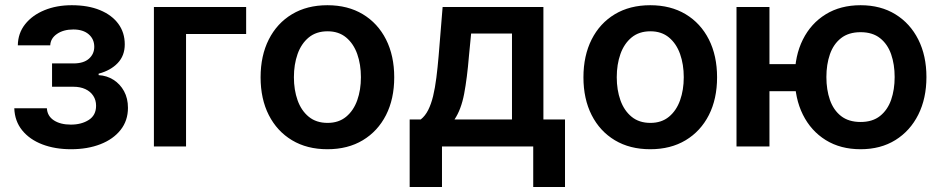

<svg xmlns="http://www.w3.org/2000/svg" viewBox="-20 -573 3692 751"><path d="M35.9 -149.5H163.4Q165.1 -119 190.7 -102.3Q216.3 -85.6 257.1 -85.6Q298.7 -85.6 327.2 -103.9Q355.8 -122.2 355.8 -159.4Q355.8 -181.5 344.8 -198.3Q333.8 -215.2 313.9 -224.4Q294 -233.7 267 -233.7H183.6V-324.9H267Q307.2 -324.9 327.9 -343.4Q348.7 -361.9 348.7 -389.9Q348.7 -420.1 326.9 -438.9Q305 -457.7 266.7 -457.7Q228.3 -457.7 202.9 -440.3Q177.6 -422.9 176.5 -395.6H49.7Q50.4 -443.2 78.3 -478.3Q106.2 -513.5 153.6 -533Q201 -552.6 260.7 -552.6Q324.6 -552.6 371.1 -533.4Q417.6 -514.2 442.8 -479.9Q468 -445.7 468 -399.5Q468 -355.1 440.3 -326.2Q412.6 -297.2 365.8 -284.8V-279.1Q398.1 -277.3 424 -260.8Q449.9 -244.3 465.2 -216.3Q480.5 -188.2 480.5 -151.3Q480.5 -101.2 451.7 -64.8Q422.9 -28.4 372.7 -8.9Q322.4 10.7 257.8 10.7Q195 10.7 145.4 -8.3Q95.9 -27.3 66.8 -63.2Q37.6 -99.1 35.9 -149.5Z M582 -545.5H942.8V-440H707.7V0H582Z M999.3 -270.6Q999.3 -355.1 1031.4 -418.7Q1063.6 -482.2 1122.2 -517.4Q1180.8 -552.6 1260.7 -552.6Q1340.6 -552.6 1399.1 -517.4Q1457.7 -482.2 1489.9 -418.7Q1522 -355.1 1522 -270.6Q1522 -186.1 1489.9 -122.9Q1457.7 -59.7 1399.1 -24.5Q1340.6 10.7 1260.7 10.7Q1180.8 10.7 1122.2 -24.5Q1063.6 -59.7 1031.4 -122.9Q999.3 -186.1 999.3 -270.6ZM1391.7 -271Q1391.7 -321 1377.3 -361.7Q1362.9 -402.3 1333.8 -426.5Q1304.7 -450.6 1261.4 -450.6Q1217 -450.6 1187.7 -426.5Q1158.4 -402.3 1144 -361.7Q1129.6 -321 1129.6 -271Q1129.6 -221.2 1144 -180.8Q1158.4 -140.3 1187.7 -116.3Q1217 -92.3 1261.4 -92.3Q1304.7 -92.3 1333.8 -116.3Q1362.9 -140.3 1377.3 -180.8Q1391.7 -221.2 1391.7 -271Z M1582.4 -105.8H1625.7Q1643.1 -119.3 1654.8 -142.6Q1666.5 -165.8 1674.2 -197.6Q1681.8 -229.4 1686.8 -269Q1691.8 -308.6 1695.7 -354.4L1711.3 -545.5H2105.5V-105.8H2190V158.4H2065.7V0H1708.8V158.4H1582.4ZM1982.6 -105.8V-441.8H1822.8L1814.3 -354.4Q1807.2 -267.8 1795.5 -206Q1783.7 -144.2 1757.8 -105.8Z M2262.1 -270.6Q2262.1 -355.1 2294.2 -418.7Q2326.3 -482.2 2384.9 -517.4Q2443.5 -552.6 2523.4 -552.6Q2603.3 -552.6 2661.9 -517.4Q2720.5 -482.2 2752.7 -418.7Q2784.8 -355.1 2784.8 -270.6Q2784.8 -186.1 2752.7 -122.9Q2720.5 -59.7 2661.9 -24.5Q2603.3 10.7 2523.4 10.7Q2443.5 10.7 2384.9 -24.5Q2326.3 -59.7 2294.2 -122.9Q2262.1 -186.1 2262.1 -270.6ZM2654.5 -271Q2654.5 -321 2640.1 -361.7Q2625.7 -402.3 2596.6 -426.5Q2567.5 -450.6 2524.1 -450.6Q2479.8 -450.6 2450.5 -426.5Q2421.2 -402.3 2406.8 -361.7Q2392.4 -321 2392.4 -271Q2392.4 -221.2 2406.8 -180.8Q2421.2 -140.3 2450.5 -116.3Q2479.8 -92.3 2524.1 -92.3Q2567.5 -92.3 2596.6 -116.3Q2625.7 -140.3 2640.1 -180.8Q2654.5 -221.2 2654.5 -271Z M3088.8 -271.7Q3088.8 -355.1 3120.4 -418.3Q3152 -481.5 3209.7 -517Q3267.4 -552.6 3346.2 -552.6Q3424.7 -552.6 3482.4 -517Q3540.1 -481.5 3571.9 -418.3Q3603.7 -355.1 3603.7 -271.7Q3603.7 -188.2 3571.9 -124.6Q3540.1 -61.1 3482.4 -25.2Q3424.7 10.7 3346.2 10.7Q3267.4 10.7 3209.7 -25.2Q3152 -61.1 3120.4 -124.6Q3088.8 -188.2 3088.8 -271.7ZM2860.8 -545.5H2989.7V0H2860.8ZM2887.8 -322.1H3181.5V-216.3H2887.8ZM3479.4 -271.7Q3479.4 -321 3465.6 -360.8Q3451.7 -400.6 3422.2 -423.8Q3392.8 -447.1 3346.2 -447.1Q3299.4 -447.1 3269.7 -423.8Q3240.1 -400.6 3226.2 -360.8Q3212.4 -321 3212.4 -271.7Q3212.4 -221.9 3226.2 -182.2Q3240.1 -142.4 3269.7 -119.1Q3299.4 -95.9 3346.2 -95.9Q3392.8 -95.9 3422.2 -119.3Q3451.7 -142.8 3465.6 -182.5Q3479.4 -222.3 3479.4 -271.7Z"/></svg>

Font: DeltaSans SemiBold
Style: Regular
Weight: 600
Designer: Rasmus Andersson
Foundry: rsms
Version: Version 3.012